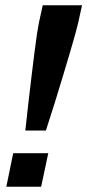

<svg xmlns="http://www.w3.org/2000/svg" viewBox="-20 -708 331 728"><path d="M76 -213Q82 -268 88 -321Q94 -374 100 -422.5Q106 -471 111 -511.5Q116 -552 120.5 -581Q125 -610 128 -624L142 -688H291L277 -624Q274 -610 266 -581Q258 -552 246 -511.5Q234 -471 219.5 -422.5Q205 -374 188.5 -321Q172 -268 154 -213ZM4 0 30 -127H163L136 0Z"/></svg>

Font: Saira Condensed
Style: Bold Italic
Weight: 700
Width: 3
Italic angle: -12°
Designer: Hector Gatti with collaboration of the Omnibus-Type team
Foundry: Omnibus-Type
Version: Version 1.101